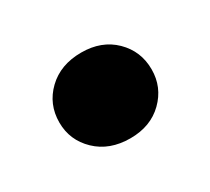

<svg xmlns="http://www.w3.org/2000/svg" viewBox="-53 -480 359 328"><g transform="rotate(-30 127.0 -316.5)"><path d="M128 -232Q87 -232 61.5 -256.5Q36 -281 36 -316Q36 -352 61.5 -376.5Q87 -401 128 -401Q168 -401 193 -376.5Q218 -352 218 -316Q218 -281 193 -256.5Q168 -232 128 -232Z"/></g></svg>

Font: DM Sans 36pt Black
Style: Regular
Weight: 900
Designer: Colophon Foundry, Jonny Pinhorn
Foundry: Colophon Foundry
Version: Version 4.004;gftools[0.9.30]